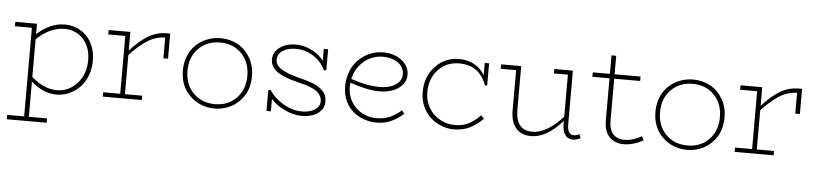

<svg xmlns="http://www.w3.org/2000/svg" viewBox="-47 -868 5742 1353"><g transform="rotate(5 2824.5 -192.0)"><path d="M375 -482.9Q419.9 -482.9 460 -466.6Q500 -450.2 529.8 -420.2Q559.6 -390.1 576.9 -345.2Q594.2 -300.3 594.2 -246.1Q594.2 -188.5 575 -138.9Q555.7 -89.4 523.2 -56.4Q490.7 -23.4 448 -4.6Q405.3 14.2 358.9 14.2Q265.6 14.2 179.2 -62V187H308.1V217.8H25.9V187H146V-439.9H25.9V-471.2H179.2V-397.9Q273.9 -482.9 375 -482.9ZM358.9 -17.1Q442.9 -17.1 502 -82Q561 -147 561 -245.1Q561 -340.3 507.6 -396.7Q454.1 -453.1 375 -452.1Q273.4 -451.2 179.2 -361.8V-95.2Q266.1 -17.1 358.9 -17.1Z M1096.7 -483.9H1120.6V-306.2H1087.9V-453.1Q1021 -451.2 963.6 -415.3Q906.2 -379.4 839.8 -308.1V-30.8H961.9V0H686V-30.8H806.6V-439.9H686V-471.2H839.8V-339.8Q904.3 -410.6 964.6 -447.3Q1024.9 -483.9 1096.7 -483.9Z M1477.1 15.1Q1373.5 14.2 1302.7 -54.7Q1231.9 -123.5 1231.9 -233.9Q1231.9 -289.6 1251.2 -336.4Q1270.5 -383.3 1304 -415Q1337.4 -446.8 1382.1 -464.6Q1426.8 -482.4 1477.1 -482.9Q1544.4 -482.4 1599.4 -452.4Q1654.3 -422.4 1687.5 -365Q1720.7 -307.6 1720.7 -233.9Q1720.7 -123.5 1650.4 -54.7Q1580.1 14.2 1477.1 15.1ZM1477.1 -16.1Q1569.8 -16.1 1628.9 -76.7Q1688 -137.2 1688 -233.9Q1688 -331.1 1628.9 -391.6Q1569.8 -452.1 1477.1 -452.1Q1383.8 -452.1 1324.2 -391.6Q1264.6 -331.1 1264.6 -233.9Q1264.6 -136.7 1324.2 -76.4Q1383.8 -16.1 1477.1 -16.1Z M2050.8 -252.9Q2080.1 -245.6 2100.6 -239.7Q2121.1 -233.9 2146.5 -224.6Q2171.9 -215.3 2189 -204.3Q2206.1 -193.4 2221.4 -178.5Q2236.8 -163.6 2244.4 -144Q2252 -124.5 2252 -101.1Q2252 -63.5 2228.3 -36.9Q2204.6 -10.3 2169.7 1.5Q2134.8 13.2 2093.8 13.2Q2035.2 13.2 1971.9 -16.8Q1908.7 -46.9 1875 -87.9V0H1843.8V-147L1858.9 -150.9Q1897.9 -92.3 1961.9 -55.2Q2025.9 -18.1 2093.8 -18.1Q2125.5 -18.1 2153.3 -26.9Q2181.2 -35.6 2200 -54.7Q2218.8 -73.7 2218.8 -100.1Q2218.8 -121.1 2209 -138.7Q2199.2 -156.2 2184.6 -168Q2169.9 -179.7 2145.8 -190.2Q2121.6 -200.7 2100.8 -206.8Q2080.1 -212.9 2049.8 -220.2Q2016.1 -228.5 1991 -236.3Q1965.8 -244.1 1937.7 -256.6Q1909.7 -269 1891.8 -283.4Q1874 -297.9 1862.3 -318.6Q1850.6 -339.4 1850.6 -363.8Q1850.6 -416 1895.3 -450Q1939.9 -483.9 2010.7 -483.9Q2069.3 -483.9 2123 -456.3Q2176.8 -428.7 2208 -386.2V-471.2H2238.8V-323.2L2221.7 -320.8Q2191.9 -384.3 2134.5 -419.2Q2077.1 -454.1 2010.7 -454.1Q1956.5 -454.1 1920.2 -430.4Q1883.8 -406.7 1883.8 -367.2Q1883.8 -344.7 1897.2 -326.4Q1910.6 -308.1 1936.5 -294.4Q1962.4 -280.8 1988.3 -271.7Q2014.2 -262.7 2050.8 -252.9Z M2794.9 -87.9 2813 -64.9Q2770.5 -27.3 2725.3 -6.6Q2680.2 14.2 2622.6 14.2Q2576.7 14.2 2533.7 -1.2Q2490.7 -16.6 2456.3 -45.4Q2421.9 -74.2 2401.4 -119.6Q2380.9 -165 2380.9 -220.2Q2380.9 -271 2395.5 -314.5Q2410.2 -357.9 2434.6 -388.4Q2459 -418.9 2491 -440.7Q2522.9 -462.4 2557.6 -472.7Q2592.3 -482.9 2627.9 -482.9Q2706.1 -482.9 2759 -441.9Q2812 -400.9 2812 -338.9Q2812 -297.4 2784.2 -266.6Q2756.3 -235.8 2714.6 -221.4Q2672.9 -207 2625 -207Q2539.1 -207 2416 -250Q2413.6 -228 2413.6 -220.2Q2413.6 -159.7 2443.6 -112.1Q2473.6 -64.5 2521.2 -40Q2568.8 -15.6 2622.6 -17.1Q2676.8 -17.6 2717.3 -35.9Q2757.8 -54.2 2794.9 -87.9ZM2627.9 -452.1Q2583 -452.1 2540.8 -432.9Q2498.5 -413.6 2464.8 -372.8Q2431.2 -332 2419.9 -276.9Q2531.7 -237.8 2625 -237.8Q2663.6 -237.8 2697.5 -248.3Q2731.4 -258.8 2755.1 -282.5Q2778.8 -306.2 2778.8 -338.9Q2778.8 -390.1 2736.6 -421.1Q2694.3 -452.1 2627.9 -452.1Z M3167.5 -452.1Q3078.1 -452.1 3019.8 -389.9Q2961.4 -327.6 2961.4 -230Q2961.4 -182.1 2979.7 -141.4Q2998 -100.6 3027.3 -74Q3056.6 -47.4 3093.3 -32.5Q3129.9 -17.6 3167.5 -17.1Q3227.1 -15.1 3271.5 -38.1Q3315.9 -61 3353.5 -101.1L3375.5 -79.1Q3332 -35.6 3283.9 -10.7Q3235.8 14.2 3167.5 14.2Q3124.5 14.2 3082.8 -2.2Q3041 -18.6 3006.3 -48.3Q2971.7 -78.1 2950.2 -125.5Q2928.7 -172.9 2928.7 -230Q2928.7 -338.9 2998 -411.6Q3067.4 -484.4 3167.5 -482.9Q3228 -482.4 3273.7 -456.3Q3319.3 -430.2 3346.7 -384.8V-471.2H3377.4V-314.9L3362.8 -312Q3335.9 -383.8 3287.8 -418Q3239.7 -452.1 3167.5 -452.1Z M4054.2 -29.8 4066.4 -2Q4037.1 13.2 4013.7 13.2Q3977.1 13.2 3957.3 -13.7Q3937.5 -40.5 3937.5 -89.8V-112.8Q3826.2 14.2 3715.3 14.2Q3647.5 14.2 3609.4 -29.5Q3571.3 -73.2 3571.3 -155.8V-439.9H3462.4V-471.2H3604.5V-163.1Q3604.5 -17.1 3722.7 -17.1Q3775.4 -17.1 3830.8 -50.8Q3886.2 -84.5 3937.5 -143.1V-439.9H3838.4V-471.2H3970.2V-89.8Q3970.2 -53.2 3982.2 -35.6Q3994.1 -18.1 4014.6 -18.1Q4038.1 -18.1 4054.2 -29.8Z M4496.1 -53.2 4509.8 -24.9Q4437.5 14.2 4371.1 14.2Q4310.5 14.2 4271.2 -24.2Q4231.9 -62.5 4231.9 -144V-439.9H4110.8V-471.2H4231.9V-602.1H4265.1V-471.2H4448.7V-439.9H4265.1V-141.1Q4265.1 -111.8 4271.7 -89.4Q4278.3 -66.9 4288.8 -53.7Q4299.3 -40.5 4313.7 -32Q4328.1 -23.4 4342 -20.3Q4356 -17.1 4371.1 -17.1Q4432.6 -17.1 4496.1 -53.2Z M4819.8 15.1Q4716.3 14.2 4645.5 -54.7Q4574.7 -123.5 4574.7 -233.9Q4574.7 -289.6 4594 -336.4Q4613.3 -383.3 4646.7 -415Q4680.2 -446.8 4724.9 -464.6Q4769.5 -482.4 4819.8 -482.9Q4887.2 -482.4 4942.1 -452.4Q4997.1 -422.4 5030.3 -365Q5063.5 -307.6 5063.5 -233.9Q5063.5 -123.5 4993.2 -54.7Q4922.9 14.2 4819.8 15.1ZM4819.8 -16.1Q4912.6 -16.1 4971.7 -76.7Q5030.8 -137.2 5030.8 -233.9Q5030.8 -331.1 4971.7 -391.6Q4912.6 -452.1 4819.8 -452.1Q4726.6 -452.1 4667 -391.6Q4607.4 -331.1 4607.4 -233.9Q4607.4 -136.7 4667 -76.4Q4726.6 -16.1 4819.8 -16.1Z M5566.4 -483.9H5590.3V-306.2H5557.6V-453.1Q5490.7 -451.2 5433.3 -415.3Q5376 -379.4 5309.6 -308.1V-30.8H5431.6V0H5155.8V-30.8H5276.4V-439.9H5155.8V-471.2H5309.6V-339.8Q5374 -410.6 5434.3 -447.3Q5494.6 -483.9 5566.4 -483.9Z"/></g></svg>

Font: BioRhyme ExtraLight
Style: Regular
Weight: 275
Designer: Aoife Mooney
Foundry: Aoife Mooney Type
Version: Version 1.500;PS 001.500;hotconv 1.0.88;makeotf.lib2.5.64775